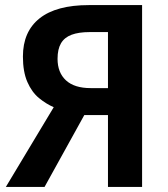

<svg xmlns="http://www.w3.org/2000/svg" viewBox="-20 -734 661 754"><path d="M311 -282 155 0H3L191 -313Q161 -326 133 -349Q105 -372 87.5 -412Q70 -452 70 -512Q70 -610 135.5 -662Q201 -714 329 -714H538V0H404V-282ZM332 -608Q289 -608 261 -597.5Q233 -587 219.5 -564Q206 -541 206 -503Q206 -449 239 -418.5Q272 -388 336 -388H404V-608Z"/></svg>

Font: Noto Sans Display SemiBold
Style: Regular
Weight: 600
Designer: Monotype Design Team
Foundry: Monotype Imaging Inc.
Version: Version 2.003